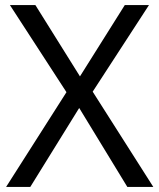

<svg xmlns="http://www.w3.org/2000/svg" viewBox="-20 -734 626 754"><path d="M582 0H480L291 -310L99 0H4L241 -372L19 -714H119L294 -434L470 -714H565L344 -374Z"/></svg>

Font: TSCustom
Style: Regular
Weight: 400
Designer: Monotype Design Team
Foundry: Monotype Imaging Inc.
Version: Version 2.004; ttfautohint (v1.8.3) -l 8 -r 50 -G 200 -x 14 